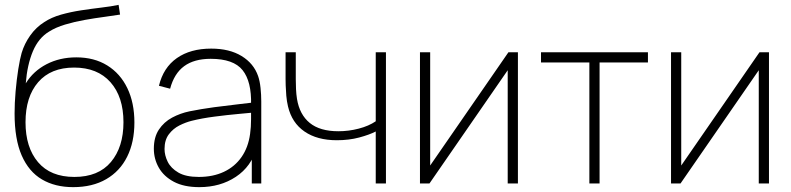

<svg xmlns="http://www.w3.org/2000/svg" viewBox="-20 -755 3254 790"><path d="M281 15Q206.5 15 152.5 -16.8Q98.5 -48.5 69.2 -115.5Q40 -182.5 40 -288Q40 -330.5 44.2 -379.2Q48.5 -428 55.2 -470.5Q62 -513 69 -537Q80.5 -575.5 104.5 -609.2Q128.5 -643 162 -664Q191.5 -683.5 231.2 -694.8Q271 -706 314 -712.5Q357 -719 397.2 -723.8Q437.5 -728.5 468 -735L474 -695Q447.5 -690.5 409.2 -685.5Q371 -680.5 328.8 -673Q286.5 -665.5 248 -654Q209.5 -642.5 182 -625Q138.5 -599 115.2 -543.8Q92 -488.5 86 -412Q117 -462.5 171.5 -490.8Q226 -519 294 -519Q367.5 -519 421.2 -485.8Q475 -452.5 504 -392.2Q533 -332 533 -251Q533 -170 503.2 -110.2Q473.5 -50.5 417 -17.8Q360.5 15 281 15ZM286 -27Q385 -27 436.5 -88.5Q488 -150 488 -252Q488 -356.5 434.5 -416.8Q381 -477 285 -477Q189 -477 137 -416.8Q85 -356.5 85 -252Q85 -148.5 136.5 -87.8Q188 -27 286 -27Z M800 15Q737 15 695.5 -7Q654 -29 633.5 -65Q613 -101 613 -143Q613 -190.5 633.8 -221.8Q654.5 -253 688 -271Q721.5 -289 760 -297Q807 -306.5 860.8 -313.8Q914.5 -321 960 -326Q1005.5 -331 1028 -334L1013 -324Q1015.5 -419.5 978.2 -466.2Q941 -513 847 -513Q779 -513 737.8 -482.8Q696.5 -452.5 680 -390L634 -402Q652 -477 707.8 -516Q763.5 -555 849 -555Q924 -555 974 -524.5Q1024 -494 1042 -442Q1049 -422 1052 -393.5Q1055 -365 1055 -338V0H1016V-148L1036 -147Q1014.5 -70 950.5 -27.5Q886.5 15 800 15ZM798 -27Q856.5 -27 901.2 -48Q946 -69 973.8 -108.8Q1001.5 -148.5 1009 -204Q1013 -232 1013 -264Q1013 -296 1013 -310L1035 -293Q1008.5 -290.5 961.8 -286.2Q915 -282 863 -275.2Q811 -268.5 769 -258Q744.5 -252 718.5 -239Q692.5 -226 674.8 -202.5Q657 -179 657 -142Q657 -116 670 -89.5Q683 -63 713.8 -45Q744.5 -27 798 -27Z M1568 0H1526V-214Q1500 -200.5 1457.8 -189.2Q1415.5 -178 1366 -178Q1285 -178 1233 -213.8Q1181 -249.5 1165 -317Q1160 -338 1158 -361.2Q1156 -384.5 1155.5 -403.2Q1155 -422 1155 -429V-540H1197V-429Q1197 -409 1198 -388Q1199 -367 1202 -348Q1212.5 -283.5 1254.5 -249.2Q1296.5 -215 1372 -215Q1415 -215 1456.2 -225.8Q1497.5 -236.5 1526 -256V-540H1568Z M2072 -540H2111V0H2069V-466L1747 0H1708V-540H1750V-74Z M2447 0H2405V-498H2206V-540H2646V-498H2447Z M3105 -540H3144V0H3102V-466L2780 0H2741V-540H2783V-74Z"/></svg>

Font: Manrope Variable Light
Style: Regular
Weight: 200
Designer: Mikhail Sharanda
Foundry: Mikhail Sharanda
Version: Version 4.505